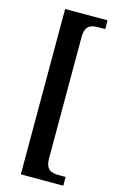

<svg xmlns="http://www.w3.org/2000/svg" viewBox="-134 -814 613 996"><g transform="rotate(15 173.0 -316.0)"><path d="M86 128H314V81H277C238 81 206 72 206 9V-641C206 -704 238 -713 277 -713H314V-760H86Z"/></g></svg>

Font: Noto Serif Condensed Semi
Style: Regular
Weight: 600
Width: 3
Designer: Monotype Design Team
Foundry: Monotype Imaging Inc.
Version: Version 1.002